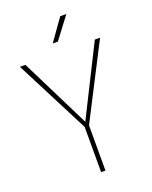

<svg xmlns="http://www.w3.org/2000/svg" viewBox="-164 -988 852 1077"><g transform="rotate(-20 262.5 -450.0)"><path d="M55.2 -710.9 261.7 -295.9 469.7 -710.9H501L274.4 -270V0H248.5V-270L22.5 -710.9ZM240.2 -771 332 -900.4H368.7L271 -771Z"/></g></svg>

Font: Roboto Condensed Thin
Style: Regular
Weight: 250
Width: 3
Designer: Christian Robertson
Foundry: Google
Version: Version 3.009; 2024